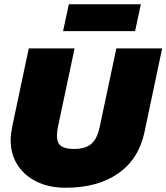

<svg xmlns="http://www.w3.org/2000/svg" viewBox="-20 -871 781 901"><path d="M276 -725 303 -851H641L614 -725ZM289 10Q211 10 153 -18Q95 -46 62.5 -96.5Q30 -147 30 -214Q30 -229 32 -244Q34 -259 37 -275L115 -644H330L252 -276Q250 -264 248.5 -253.5Q247 -243 247 -234Q247 -200 266.5 -186Q286 -172 328 -172Q380 -172 408 -195.5Q436 -219 448 -276L526 -644H741L658 -251Q631 -124 534.5 -57Q438 10 289 10Z"/></svg>

Font: Kanit ExtraBold
Style: Italic
Weight: 800
Italic angle: -12°
Designer: Katatrad Team
Foundry: CadsonDemak
Version: Version 2.000; ttfautohint (v1.8.3)